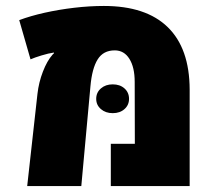

<svg xmlns="http://www.w3.org/2000/svg" viewBox="-20 -628 721 648"><path d="M71.8 0 106.4 -311Q110.8 -350.1 124.8 -386.2Q138.7 -422.4 157.2 -443.4Q158.2 -444.3 159.7 -446Q161.1 -447.8 162.1 -448.2V-450.7Q144 -448.2 120.1 -440.9Q96.2 -433.6 83 -427.7L44.9 -560.1Q82.5 -574.2 130.6 -585Q178.7 -595.7 230.5 -601.8Q282.2 -607.9 330.6 -607.9Q472.7 -607.9 546.1 -536.4Q619.6 -464.8 620.1 -326.2V0H354V-142.6H435.1L434.6 -351.6Q434.6 -400.9 416.7 -429.4Q398.9 -458 367.2 -458Q328.6 -458 309.6 -427.5Q290.5 -397 285.2 -336.4L254.4 0ZM360.4 -246.1Q336.4 -246.1 320.6 -259.8Q304.7 -273.4 304.7 -294.4Q304.7 -315.9 320.6 -329.6Q336.4 -343.3 360.4 -343.3Q384.8 -343.3 400.1 -329.6Q415.5 -315.9 415.5 -294.4Q415.5 -273.4 400.1 -259.8Q384.8 -246.1 360.4 -246.1Z"/></svg>

Font: Heebo Black
Style: Regular
Weight: 900
Designer: Oded Ezer
Foundry: Ezer Type House
Version: Version 3.100